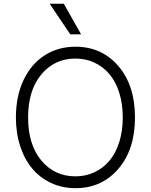

<svg xmlns="http://www.w3.org/2000/svg" viewBox="-20 -984 796 1014"><path d="M351.1 -802.7 242.2 -964.4H316.9L408.2 -802.7ZM378.4 9.8Q310.1 9.8 251.7 -16.8Q193.4 -43.5 152.1 -91.6Q110.8 -139.6 87.4 -209.7Q64 -279.8 64 -363.8Q64 -475.6 104.2 -560.8Q144.5 -646 215.8 -691.7Q287.1 -737.3 378.4 -737.3Q517.6 -737.3 605.2 -635Q692.9 -532.7 692.9 -363.8Q692.9 -194.8 605.2 -92.5Q517.6 9.8 378.4 9.8ZM378.4 -674.8Q268.6 -674.8 198.5 -591.1Q128.4 -507.3 128.4 -363.8Q128.4 -220.2 198.2 -136.5Q268.1 -52.7 378.4 -52.7Q432.1 -52.7 478 -74Q523.9 -95.2 557.4 -134.5Q590.8 -173.8 609.6 -232.9Q628.4 -292 628.4 -363.8Q628.4 -435.5 609.6 -494.6Q590.8 -553.7 557.4 -593Q523.9 -632.3 478 -653.6Q432.1 -674.8 378.4 -674.8Z"/></svg>

Font: Interop Light
Style: Regular
Weight: 300
Designer: Rasmus Andersson, Google, Jang Haemin
Foundry: jhaemin
Version: Version 1.007